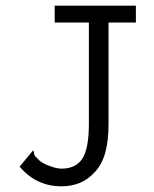

<svg xmlns="http://www.w3.org/2000/svg" viewBox="-20 -643 540 674"><path d="M172 -623H457V-564H361V-209Q361 -148 349.5 -107Q338 -66 313 -39Q288 -12 259 -0.5Q230 11 196 11Q107 11 49 -58L96 -115Q99 -112 99.5 -105.5Q100 -99 103 -95L115 -83Q119 -78 128 -72.5Q137 -67 148.5 -62.5Q160 -58 172 -54.5Q184 -51 196 -51Q246 -51 269 -86Q292 -121 292 -208V-564H172Z"/></svg>

Font: InconsolataGo
Style: Regular
Weight: 400
Designer: Raph Levien, Kirill Tkachev
Foundry: Cyreal
Version: Version 1.013